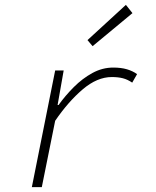

<svg xmlns="http://www.w3.org/2000/svg" viewBox="-20 -770 640 790"><path d="M111 0 207 -480H242L217 -338H221Q249 -377 284 -412Q319 -447 360 -469.5Q401 -492 446 -492Q478 -492 502 -485Q526 -478 544 -465L524 -430Q505 -443 485.5 -448Q466 -453 440 -453Q380 -453 320.5 -402.5Q261 -352 207 -273L152 0ZM361 -580 340 -605 498 -750 525 -716Z"/></svg>

Font: Source Code Pro ExtraLight Light
Style: Italic
Weight: 300
Italic angle: -11°
Monospace: yes
Version: Version 1.016;hotconv 1.0.116;makeotfexe 2.5.65601